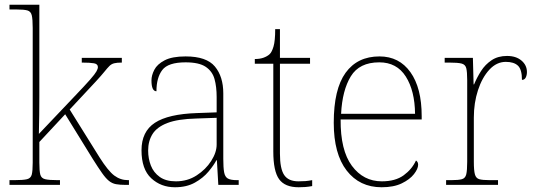

<svg xmlns="http://www.w3.org/2000/svg" viewBox="-20 -780 2258 810"><path d="M20 0V-20H41Q78 -20 94 -24Q110 -28 114 -43.5Q118 -59 118 -94V-662Q118 -699 114 -715.5Q110 -732 95.5 -736Q81 -740 51 -740H20V-760H146V-374Q146 -335 145.5 -296.5Q145 -258 144 -215L294 -373Q339 -420 360 -444Q381 -468 387 -479Q393 -490 393 -497Q393 -510 376.5 -513Q360 -516 325 -516V-536H494V-516Q473 -516 461.5 -513Q450 -510 441.5 -501.5Q433 -493 420.5 -477.5Q408 -462 385 -437L274 -318L400 -116Q436 -59 462 -39.5Q488 -20 520 -20H524V0H510Q486 0 469.5 -3Q453 -6 439.5 -17Q426 -28 410.5 -50Q395 -72 371 -110L255 -298L146 -181V-94Q146 -59 150 -43.5Q154 -28 170.5 -24Q187 -20 223 -20H233V0Z M718 10Q659 10 618 -28Q577 -66 577 -146Q577 -225 633.5 -262Q690 -299 811 -303L894 -306V-371Q894 -414 885 -446.5Q876 -479 848 -498Q820 -517 763 -517Q689 -517 664.5 -484.5Q640 -452 640 -395Q619 -395 619 -441Q619 -462 631 -485.5Q643 -509 674.5 -525.5Q706 -542 763 -542Q851 -542 886.5 -499.5Q922 -457 922 -386V-110Q922 -73 925.5 -53.5Q929 -34 941 -27Q953 -20 980 -20H987V0H901L895 -104H893Q882 -83 859.5 -56Q837 -29 802 -9.5Q767 10 718 10ZM722 -15Q771 -15 809.5 -40Q848 -65 871 -101Q894 -137 894 -170V-283L808 -280Q730 -278 686 -261Q642 -244 623.5 -214.5Q605 -185 605 -145Q605 -111 616.5 -81.5Q628 -52 654 -33.5Q680 -15 722 -15Z M1240 10Q1182 10 1157.5 -24Q1133 -58 1133 -141V-511H1055V-531Q1076 -531 1091.5 -536.5Q1107 -542 1117 -551Q1127 -560 1134 -584Q1141 -608 1141 -657H1161V-536H1288V-511H1161V-132Q1161 -68 1179 -41.5Q1197 -15 1239 -15Q1256 -15 1268.5 -16Q1281 -17 1297 -20V5Q1281 8 1267.5 9Q1254 10 1240 10Z M1590 10Q1497 10 1442.5 -60.5Q1388 -131 1388 -262Q1388 -404 1438 -473Q1488 -542 1581 -542Q1664 -542 1711.5 -475.5Q1759 -409 1759 -290V-276H1417Q1416 -146 1464.5 -80.5Q1513 -15 1591 -15Q1648 -15 1683 -40.5Q1718 -66 1735 -103Q1744 -97 1744 -85Q1744 -68 1726.5 -45.5Q1709 -23 1675 -6.5Q1641 10 1590 10ZM1731 -300Q1730 -397 1692 -457Q1654 -517 1580 -517Q1496 -517 1460 -458Q1424 -399 1419 -300Z M1862 0V-20H1884Q1914 -20 1928.5 -24Q1943 -28 1947 -44.5Q1951 -61 1951 -98V-442Q1951 -477 1947 -492.5Q1943 -508 1927 -512Q1911 -516 1874 -516H1856V-536H1975L1978 -424H1980Q1992 -453 2009.5 -480.5Q2027 -508 2054 -526Q2081 -544 2119 -544Q2157 -544 2180 -524.5Q2203 -505 2203 -476Q2203 -463 2198 -453Q2193 -443 2182 -443Q2182 -487 2165 -503Q2148 -519 2114 -519Q2075 -519 2044.5 -486Q2014 -453 1996.5 -399.5Q1979 -346 1979 -284V-98Q1979 -61 1983.5 -44.5Q1988 -28 2002 -24Q2016 -20 2046 -20H2081V0Z"/></svg>

Font: Noto Serif Tamil Thin
Style: Italic
Weight: 100
Italic angle: -12°
Designer: Indian Type Foundry, Tom Grace, and the Monotype Design Team
Foundry: Monotype Imaging Inc.
Version: Version 2.003; ttfautohint (v1.8.4.7-5d5b)